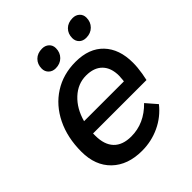

<svg xmlns="http://www.w3.org/2000/svg" viewBox="-190 -781 907 907"><g transform="rotate(-45 263.0 -328.0)"><path d="M498 -315Q498 -284 492 -248L485 -212H128V-197Q128 -137 158 -105.5Q188 -74 246 -74Q333 -74 400 -143L446 -90Q408 -42 352.5 -16Q297 10 234 10Q139 10 83.5 -43.5Q28 -97 28 -190Q28 -284 63.5 -356.5Q99 -429 162.5 -469.5Q226 -510 309 -510Q399 -510 448.5 -458Q498 -406 498 -315ZM408 -318Q408 -371 379.5 -400Q351 -429 298 -429Q243 -429 200 -389Q157 -349 139 -283H405L406 -290Q408 -310 408 -318ZM173 -600Q173 -629 191.5 -647.5Q210 -666 241 -666Q262 -666 275.5 -653.5Q289 -641 289 -621Q289 -592 270 -573Q251 -554 221 -554Q200 -554 186.5 -567Q173 -580 173 -600ZM377 -600Q377 -629 395.5 -647.5Q414 -666 445 -666Q466 -666 479.5 -653.5Q493 -641 493 -621Q493 -592 474 -573Q455 -554 425 -554Q403 -554 390 -567Q377 -580 377 -600Z"/></g></svg>

Font: Sarabun Medium
Style: Italic
Weight: 500
Italic angle: -10°
Designer: Suppakit Chalermlarp | Katatrad Co.,Ltd.
Foundry: Cadson Demak Co.,Ltd.
Version: Version 1.000; ttfautohint (v1.6)